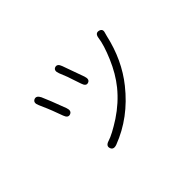

<svg xmlns="http://www.w3.org/2000/svg" viewBox="-100 -850 1201 1201"><g transform="rotate(-45 500.0 -250.0)"><path d="M374 56Q340 68 331 42Q322 16 357 5Q400 -8 484 -62Q570 -119 631 -194Q685 -261 723 -350.5Q761 -440 768 -495Q773 -531 801 -525Q829 -518 819 -489Q817 -484 813 -467Q774 -293 673 -167Q548 -10 374 56ZM304 -283Q280 -274 268 -308L242 -378Q236 -394 229 -410L206 -463Q191 -496 214 -507Q237 -517 253 -485Q273 -441 316 -326Q328 -292 304 -283ZM523 -343Q500 -335 489 -370L470 -426Q465 -443 459 -459L437 -514Q424 -548 447 -557Q471 -565 483 -531L535 -386Q547 -351 523 -343Z"/></g></svg>

Font: Resource Han Rounded JP Light
Style: Regular
Weight: 300
Designer: Cyano Hao (round all glyphs); Ryoko NISHIZUKA 西塚涼子 (kana, bopomofo & ideographs); Paul D. Hunt (Latin, Greek & Cyrillic)
Foundry: Cyano Hao
Version: 0.990